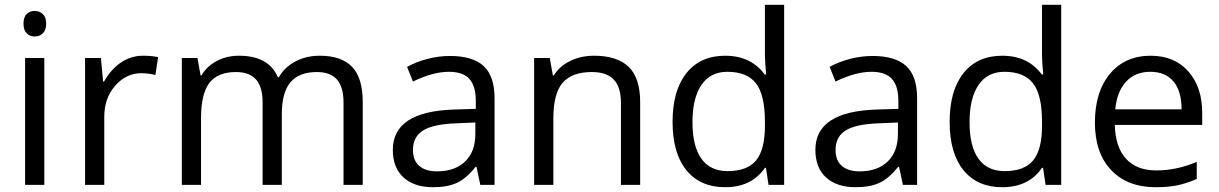

<svg xmlns="http://www.w3.org/2000/svg" viewBox="-20 -780 5144 810"><path d="M167 0H85.9V-535.2H167ZM79.1 -680.2Q79.1 -708 92.8 -720.9Q106.4 -733.9 127 -733.9Q146.5 -733.9 160.6 -720.7Q174.8 -707.5 174.8 -680.2Q174.8 -652.8 160.6 -639.4Q146.5 -626 127 -626Q106.4 -626 92.8 -639.4Q79.1 -652.8 79.1 -680.2Z M583 -544.9Q618.7 -544.9 647 -539.1L635.7 -463.9Q602.5 -471.2 577.1 -471.2Q512.2 -471.2 466.1 -418.5Q419.9 -365.7 419.9 -287.1V0H338.9V-535.2H405.8L415 -436H418.9Q448.7 -488.3 490.7 -516.6Q532.7 -544.9 583 -544.9Z M1429.2 0V-348.1Q1429.2 -412.1 1401.9 -444.1Q1374.5 -476.1 1316.9 -476.1Q1241.2 -476.1 1205.1 -432.6Q1168.9 -389.2 1168.9 -298.8V0H1087.9V-348.1Q1087.9 -412.1 1060.5 -444.1Q1033.2 -476.1 975.1 -476.1Q898.9 -476.1 863.5 -430.4Q828.1 -384.8 828.1 -280.8V0H747.1V-535.2H813L826.2 -461.9H830.1Q853 -501 894.8 -522.9Q936.5 -544.9 988.3 -544.9Q1113.8 -544.9 1152.3 -454.1H1156.2Q1180.2 -496.1 1225.6 -520.5Q1271 -544.9 1329.1 -544.9Q1419.9 -544.9 1465.1 -498.3Q1510.3 -451.7 1510.3 -349.1V0Z M2006.3 0 1990.2 -76.2H1986.3Q1946.3 -25.9 1906.5 -8.1Q1866.7 9.8 1807.1 9.8Q1727.5 9.8 1682.4 -31.2Q1637.2 -72.3 1637.2 -147.9Q1637.2 -310.1 1896.5 -317.9L1987.3 -320.8V-354Q1987.3 -417 1960.2 -447Q1933.1 -477.1 1873.5 -477.1Q1806.6 -477.1 1722.2 -436L1697.3 -498Q1736.8 -519.5 1783.9 -531.7Q1831.1 -543.9 1878.4 -543.9Q1974.1 -543.9 2020.3 -501.5Q2066.4 -459 2066.4 -365.2V0ZM1823.2 -57.1Q1898.9 -57.1 1942.1 -98.6Q1985.4 -140.1 1985.4 -214.8V-263.2L1904.3 -259.8Q1807.6 -256.3 1764.9 -229.7Q1722.2 -203.1 1722.2 -147Q1722.2 -103 1748.8 -80.1Q1775.4 -57.1 1823.2 -57.1Z M2599.6 0V-346.2Q2599.6 -411.6 2569.8 -443.8Q2540 -476.1 2476.6 -476.1Q2392.6 -476.1 2353.5 -430.7Q2314.5 -385.3 2314.5 -280.8V0H2233.4V-535.2H2299.3L2312.5 -461.9H2316.4Q2341.3 -501.5 2386.2 -523.2Q2431.2 -544.9 2486.3 -544.9Q2583 -544.9 2631.8 -498.3Q2680.7 -451.7 2680.7 -349.1V0Z M3211.4 -71.8H3207Q3150.9 9.8 3039.1 9.8Q2934.1 9.8 2875.7 -62Q2817.4 -133.8 2817.4 -266.1Q2817.4 -398.4 2876 -471.7Q2934.6 -544.9 3039.1 -544.9Q3147.9 -544.9 3206.1 -465.8H3212.4L3209 -504.4L3207 -542V-759.8H3288.1V0H3222.2ZM3049.3 -58.1Q3132.3 -58.1 3169.7 -103.3Q3207 -148.4 3207 -249V-266.1Q3207 -379.9 3169.2 -428.5Q3131.3 -477.1 3048.3 -477.1Q2977.1 -477.1 2939.2 -421.6Q2901.4 -366.2 2901.4 -265.1Q2901.4 -162.6 2939 -110.4Q2976.6 -58.1 3049.3 -58.1Z M3789.1 0 3772.9 -76.2H3769Q3729 -25.9 3689.2 -8.1Q3649.4 9.8 3589.8 9.8Q3510.3 9.8 3465.1 -31.2Q3419.9 -72.3 3419.9 -147.9Q3419.9 -310.1 3679.2 -317.9L3770 -320.8V-354Q3770 -417 3742.9 -447Q3715.8 -477.1 3656.2 -477.1Q3589.4 -477.1 3504.9 -436L3480 -498Q3519.5 -519.5 3566.7 -531.7Q3613.8 -543.9 3661.1 -543.9Q3756.8 -543.9 3803 -501.5Q3849.1 -459 3849.1 -365.2V0ZM3606 -57.1Q3681.6 -57.1 3724.9 -98.6Q3768.1 -140.1 3768.1 -214.8V-263.2L3687 -259.8Q3590.3 -256.3 3547.6 -229.7Q3504.9 -203.1 3504.9 -147Q3504.9 -103 3531.5 -80.1Q3558.1 -57.1 3606 -57.1Z M4380.4 -71.8H4376Q4319.8 9.8 4208 9.8Q4103 9.8 4044.7 -62Q3986.3 -133.8 3986.3 -266.1Q3986.3 -398.4 4044.9 -471.7Q4103.5 -544.9 4208 -544.9Q4316.9 -544.9 4375 -465.8H4381.3L4377.9 -504.4L4376 -542V-759.8H4457V0H4391.1ZM4218.3 -58.1Q4301.3 -58.1 4338.6 -103.3Q4376 -148.4 4376 -249V-266.1Q4376 -379.9 4338.1 -428.5Q4300.3 -477.1 4217.3 -477.1Q4146 -477.1 4108.2 -421.6Q4070.3 -366.2 4070.3 -265.1Q4070.3 -162.6 4107.9 -110.4Q4145.5 -58.1 4218.3 -58.1Z M4855 9.8Q4736.3 9.8 4667.7 -62.5Q4599.1 -134.8 4599.1 -263.2Q4599.1 -392.6 4662.8 -468.8Q4726.6 -544.9 4834 -544.9Q4934.6 -544.9 4993.2 -478.8Q5051.8 -412.6 5051.8 -304.2V-252.9H4683.1Q4685.5 -158.7 4730.7 -109.9Q4775.9 -61 4857.9 -61Q4944.3 -61 5028.8 -97.2V-24.9Q4985.8 -6.3 4947.5 1.7Q4909.2 9.8 4855 9.8ZM4833 -477.1Q4768.6 -477.1 4730.2 -435.1Q4691.9 -393.1 4685.1 -318.8H4964.8Q4964.8 -395.5 4930.7 -436.3Q4896.5 -477.1 4833 -477.1Z"/></svg>

Font: f08482100
Style: Regular
Weight: 400
Foundry: Ascender Corporation
Version: Version 1.10